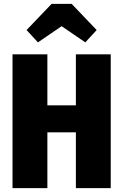

<svg xmlns="http://www.w3.org/2000/svg" viewBox="-20 -977 639 997"><path d="M374 0V-290H226V0H45V-695H226V-430H374V-695H555V0ZM177 -757 118 -821 248 -957H352L482 -821L423 -757L300 -841Z"/></svg>

Font: Fira Sans Condensed ExtraBold
Style: Regular
Weight: 800
Width: 3
Designer: Carrois Corporate & Edenspiekermann AG
Foundry: Carrois Corporate GbR & Edenspiekermann AG
Version: Version 4.203